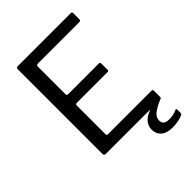

<svg xmlns="http://www.w3.org/2000/svg" viewBox="-259 -859 1146 1146"><g transform="rotate(-45 314.0 -285.5)"><path d="M97 -728Q97 -742 109 -742H558Q568 -742 568 -731V-680Q568 -668 555 -668H206Q193 -668 193 -656V-422Q193 -411 204 -411H463Q474 -411 474 -400V-347Q474 -343 472 -340.5Q470 -338 463 -338H204Q193 -338 193 -327V-84Q193 -74 203 -74H570Q581 -74 581 -64V-11Q581 -6 578.5 -3Q576 0 570 0H111Q97 0 97 -14V-728ZM407 90Q407 59 429.5 34.5Q452 10 513 -9L575 -2Q524 20 500.5 39Q477 58 477 84Q477 103 488.5 112.5Q500 122 527 122Q548 122 564.5 117.5Q581 113 589 109Q600 104 600 114V143Q600 150 594 154Q582 160 558 165.5Q534 171 507 171Q457 171 432 149Q407 127 407 90Z"/></g></svg>

Font: Libre Franklin
Style: Regular
Weight: 400
Designer: Pablo Impallari, Rodrigo Fuenzalida, Nhung Nguyen
Foundry: Impallari Type
Version: Version 3.000